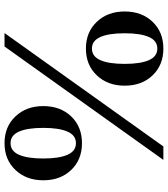

<svg xmlns="http://www.w3.org/2000/svg" viewBox="32 -746 725 828"><g transform="rotate(90 394.0 -332.5)"><path d="M190 -341Q119 -341 74.5 -388Q30 -435 30 -508Q30 -582 74.5 -628.5Q119 -675 190 -675Q261 -675 305.5 -628.5Q350 -582 350 -508Q350 -435 305.5 -388Q261 -341 190 -341ZM612 -675H670L181 10H123ZM190 -367Q224 -367 240 -403.5Q256 -440 256 -508Q256 -576 240 -612.5Q224 -649 190 -649Q156 -649 140 -612.5Q124 -576 124 -508Q124 -440 140 -403.5Q156 -367 190 -367ZM598 10Q527 10 482.5 -37Q438 -84 438 -157Q438 -231 482.5 -277.5Q527 -324 598 -324Q669 -324 713.5 -277.5Q758 -231 758 -157Q758 -84 713.5 -37Q669 10 598 10ZM598 -16Q632 -16 648 -52.5Q664 -89 664 -157Q664 -225 648 -261.5Q632 -298 598 -298Q564 -298 548 -261.5Q532 -225 532 -157Q532 -89 548 -52.5Q564 -16 598 -16Z"/></g></svg>

Font: Gulzar
Style: Regular
Weight: 400
Designer: Borna Izadpanah, Alice Savoie, Simon Cozens, Fiona Ross
Version: Version 1.000;[7b34f74]; ttfautohint (v1.8.4)